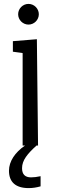

<svg xmlns="http://www.w3.org/2000/svg" viewBox="-20 -746 293 984"><path d="M127 218C147 218 167 215 188 209V157C170 161 153 163 139 163C108 163 93 147 93 116C93 75 121 42 167 0H175L169 -545L46 -535V-481L96 -474V0H108C57 35 26 81 26 129C26 187 60 218 127 218ZM126 -620C155 -620 179 -644 179 -673C179 -702 155 -726 126 -726C97 -726 73 -702 73 -673C73 -644 97 -620 126 -620Z"/></svg>

Font: Frost Regular
Style: Regular
Weight: 400
Designer: Lee Frost
Foundry: Lee Frost for Ice Communication Norge AS
Version: Version 2.011;hotconv 1.0.107;makeotfexe 2.5.65593